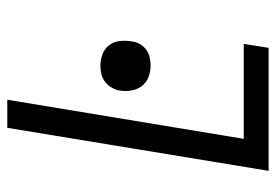

<svg xmlns="http://www.w3.org/2000/svg" viewBox="-138 -638 775 540"><g transform="rotate(-90 250.0 -367.5)"><path d="M40 0 161 -735H240L130 -70H397L386 0ZM336 -332Q319 -332 303.5 -338Q288 -344 278.5 -356.5Q269 -369 266 -386Q263 -403 266 -420Q268 -431 274.5 -442Q281 -453 291 -460.5Q301 -468 312.5 -470.5Q324 -473 336 -473Q353 -473 368.5 -467Q384 -461 393.5 -448.5Q403 -436 405 -419Q407 -402 404 -385Q403 -374 397 -363Q391 -352 381 -344.5Q371 -337 359.5 -334.5Q348 -332 336 -332Z"/></g></svg>

Font: Iosevka SS18
Style: Italic
Weight: 400
Italic angle: -9°
Monospace: yes
Designer: Belleve Invis
Foundry: Belleve Invis
Version: Version 25.1.1; ttfautohint (v1.8.4)